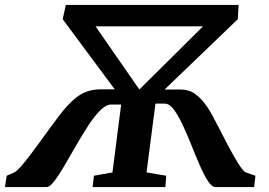

<svg xmlns="http://www.w3.org/2000/svg" viewBox="-49 -763 1098 783"><path d="M-28.8 0 -21.6 -46.4 9 -59.8Q17.6 -63.5 33.8 -81.3Q50 -99.1 70.3 -125.7Q90.6 -152.3 112.6 -182.6Q134.6 -213 155.7 -242.1Q176.9 -271.2 194.6 -294.2Q212.3 -317.3 223.2 -328.7Q243.6 -351.3 264 -366.9Q284.4 -382.5 308.4 -390.6Q332.5 -398.7 363.4 -398.7H418.9L206.6 -684.8L219.7 -743H924L920.9 -684.8L622.3 -398H686.3Q722.4 -398 747.8 -379.3Q773.2 -360.6 796.7 -326.1Q804.7 -314.8 817.2 -291.9Q829.7 -269.1 844.4 -240.2Q859.2 -211.4 874.8 -181.4Q890.4 -151.4 905.4 -125.1Q920.4 -98.7 932.9 -81.1Q945.4 -63.4 953.7 -59.8L992.7 -46.4L987.3 0H829.8Q815.1 0 799 -24.6Q783 -49.1 766.2 -87.9Q749.3 -126.6 731.9 -170.2Q714.4 -213.9 696.5 -252.6Q678.5 -291.3 660.2 -315.9Q641.9 -340.4 623.2 -340.4H584.9L548.6 -59.8L628.9 -46.4L625.5 0H328.7L334.1 -46.4L409.6 -59.8L445.1 -336.6H403.7Q383 -336.6 359.1 -312.4Q335.2 -288.2 310.2 -249.7Q285.2 -211.2 260.6 -168.3Q236 -125.4 213.6 -86.9Q191.1 -48.4 172.5 -24.2Q154 0 140.5 0ZM519.3 -398 778.9 -655.5H340.7Z"/></svg>

Font: Merriweather Light
Style: Italic
Weight: 300
Italic angle: -7.8°
Designer: Eben Sorkin
Foundry: Eben Sorkin
Version: Version 2.101